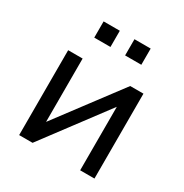

<svg xmlns="http://www.w3.org/2000/svg" viewBox="-163 -826 913 954"><g transform="rotate(30 294.0 -349.5)"><path d="M78 0V-487H161V-89H135L434 -487H510V0H428V-399H454L155 0ZM336 -606V-699H429V-606ZM159 -606V-699H252V-606Z"/></g></svg>

Font: Nunito Sans 12pt Medium
Style: Regular
Weight: 500
Designer: Vernon Adams
Foundry: Vernon Adams
Version: Version 3.101;gftools[0.9.27]